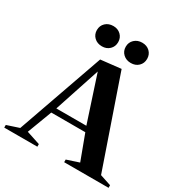

<svg xmlns="http://www.w3.org/2000/svg" viewBox="-214 -1095 1204 1257"><g transform="rotate(30 388.5 -466.5)"><path d="M-5.8 -20 94.4 -53 83.4 -42 315 -700 467.6 -717 701.4 -39.6 689.2 -50.6 782.8 -19.6V0H447.2V-20L547.4 -53L542.4 -42L466 -247.2L477.4 -239.2H202L214.6 -247.2L137.2 -42L132.2 -56.6L244.4 -19.6V0H-5.8ZM217.6 -279.2H461.8L456.4 -271.2L333.6 -646H348L224.2 -271.2ZM418.2 -856.8Q418.2 -890 441.3 -911.7Q464.4 -933.4 499.4 -933.4Q535 -933.4 557.3 -911.7Q579.6 -890 579.6 -856.8Q579.6 -823.6 557.3 -801.9Q535 -780.2 499.4 -780.2Q464.4 -780.2 441.3 -801.9Q418.2 -823.6 418.2 -856.8ZM200 -856.8Q200 -890 222.8 -911.7Q245.6 -933.4 281.6 -933.4Q315.8 -933.4 338.3 -911.7Q360.8 -890 360.8 -856.8Q360.8 -823.6 338.3 -801.9Q315.8 -780.2 281.6 -780.2Q245.6 -780.2 222.8 -801.9Q200 -823.6 200 -856.8Z"/></g></svg>

Font: Wittgenstein
Style: Regular
Weight: 400
Designer: Jörg Drees
Foundry: Jörg Drees
Version: Version 1.003;Glyphs 3.1.2 (3151)